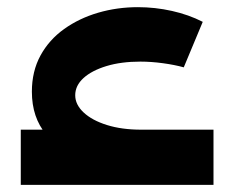

<svg xmlns="http://www.w3.org/2000/svg" viewBox="-20 -516 654 536"><path d="M374 -46Q287 -46 218 -69.5Q149 -93 109 -140.5Q69 -188 69 -260Q69 -317 93 -361Q117 -405 159 -435Q201 -465 254 -480.5Q307 -496 365 -496Q413 -496 460 -485.5Q507 -475 546 -455L493 -328Q468 -335 435 -339.5Q402 -344 372 -344Q318 -344 277 -331.5Q236 -319 213 -298Q190 -277 190 -250Q190 -224 213.5 -202Q237 -180 278.5 -167Q320 -154 374 -154ZM38 0V-154H576V0Z"/></svg>

Font: Alexandria SemiBold
Style: Regular
Weight: 600
Designer: Mohamed Gaber
Foundry: Kief Type Foundry
Version: Version 5.100